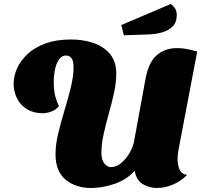

<svg xmlns="http://www.w3.org/2000/svg" viewBox="-20 -918 1031 958"><path d="M434 20Q358 20 307.5 -21.5Q257 -63 257 -148Q257 -196 270.5 -252.5Q284 -309 302 -368Q320 -427 333.5 -482.5Q347 -538 347 -583Q347 -615 336.5 -628Q326 -641 309 -641Q281 -641 264.5 -603.5Q248 -566 248 -505Q248 -476 253 -450Q258 -424 274 -388Q258 -369 235 -361Q212 -353 194 -353Q147 -353 114 -373.5Q81 -394 64.5 -428Q48 -462 48 -500Q48 -538 65 -576.5Q82 -615 117 -648Q152 -681 206.5 -701Q261 -721 335 -721Q394 -721 445 -704Q496 -687 528 -649.5Q560 -612 560 -551Q560 -506 549 -455Q538 -404 523 -351.5Q508 -299 497 -248.5Q486 -198 486 -154Q486 -119 501.5 -101.5Q517 -84 532 -84Q561 -84 585.5 -105Q610 -126 626.5 -155Q643 -184 648 -208L706 -524Q721 -607 762 -642.5Q803 -678 864 -678Q887 -678 912 -673.5Q937 -669 964 -661L870 -167Q869 -160 867.5 -148.5Q866 -137 866 -124Q866 -96 875.5 -73Q885 -50 913 -45Q885 -15 844 2.5Q803 20 763 20Q724 20 692 0.5Q660 -19 652 -66Q612 -21 551.5 -0.5Q491 20 434 20ZM598 -742 585 -793 832 -898Q846 -888 854 -875Q862 -862 862 -842Q862 -807 842 -786.5Q822 -766 789 -756.5Q756 -747 718 -746Z"/></svg>

Font: Sansita Swashed Black
Style: Regular
Weight: 900
Designer: Pablo Cosgaya
Foundry: Omnibus-Type
Version: Version 1.003; ttfautohint (v1.8.3)